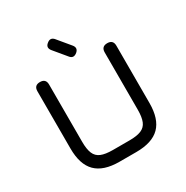

<svg xmlns="http://www.w3.org/2000/svg" viewBox="-195 -1036 1156 1196"><g transform="rotate(-30 383.0 -438.0)"><path d="M323 0Q208.5 0 153.8 -54.8Q99 -109.5 99 -224V-636Q99 -657 109.5 -667.5Q120 -678 141 -678Q162 -678 172.5 -667.5Q183 -657 183 -636V-224Q183 -170.5 195.8 -140Q208.5 -109.5 239 -96.8Q269.5 -84 323 -84H443Q496.5 -84 527 -96.8Q557.5 -109.5 570.2 -140Q583 -170.5 583 -224V-636Q583 -657 593.5 -667.5Q604 -678 625 -678Q646 -678 656.5 -667.5Q667 -657 667 -636V-224Q667 -109.5 612.5 -54.8Q558 0 443 0ZM427 -722Q397.5 -698.5 376 -726L303 -814Q279 -843 307 -865Q335 -888.5 358 -861L431 -773Q454.5 -745 427 -722Z"/></g></svg>

Font: Jura Light
Style: Bold
Weight: 700
Version: Version 5.104